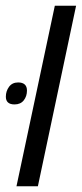

<svg xmlns="http://www.w3.org/2000/svg" viewBox="-57 -650 285 670"><path d="M0.5 0 134.3 -629.9H208.5L75.2 0ZM-6.3 -285.6Q-21.5 -285.6 -29.1 -292.5Q-36.6 -299.3 -36.6 -312.5Q-36.6 -332 -25.4 -347.2Q-14.2 -362.3 6.3 -362.3Q21.5 -362.3 29.3 -355.2Q37.1 -348.1 37.1 -334Q37.1 -314 25.9 -299.8Q14.6 -285.6 -6.3 -285.6Z"/></svg>

Font: Open Sans Condensed
Style: Italic
Weight: 400
Width: 3
Italic angle: -12°
Designer: Monotype Design Team
Foundry: Monotype Imaging Inc.
Version: Version 3.000